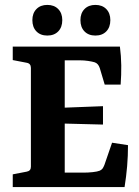

<svg xmlns="http://www.w3.org/2000/svg" viewBox="-20 -763 568 783"><path d="M407 -418 387 -485Q381 -504 366 -509Q356 -512 339.5 -514.5Q323 -517 305 -517H244V-324L400 -330V-255L244 -259V-59H321Q339 -59 358 -61Q377 -63 387 -67Q395 -71 398.5 -76Q402 -81 406 -91L437 -181L502 -171Q502 -127 498.5 -85.5Q495 -44 488 0H32V-52L89 -63Q106 -66 106 -83V-486Q106 -504 89 -507L32 -518V-573H469Q474 -535 474.5 -496.5Q475 -458 472 -418ZM234 -681Q234 -652 217.5 -635Q201 -618 173 -618Q145 -618 128.5 -635Q112 -652 112 -681Q112 -709 128.5 -726Q145 -743 173 -743Q201 -743 217.5 -726Q234 -709 234 -681ZM430 -681Q430 -652 413.5 -635Q397 -618 369 -618Q341 -618 324.5 -635Q308 -652 308 -681Q308 -709 324.5 -726Q341 -743 369 -743Q397 -743 413.5 -726Q430 -709 430 -681Z"/></svg>

Font: Yrsa
Style: Bold
Weight: 700
Version: Version 2.004